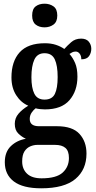

<svg xmlns="http://www.w3.org/2000/svg" viewBox="-20 -782 519 1039"><path d="M203 237Q104 237 55 200Q6 163 6 96Q6 40 39 8.5Q72 -23 120 -31Q98 -41 79 -59.5Q60 -78 60 -112Q60 -143 80 -166.5Q100 -190 133 -210Q93 -227 67.5 -267Q42 -307 42 -363Q42 -450 86.5 -499Q131 -548 223 -548Q256 -548 282 -539.5Q308 -531 328 -517Q343 -534 365 -553.5Q387 -573 419 -573Q447 -573 460.5 -556.5Q474 -540 474 -518Q474 -496 462 -478.5Q450 -461 420 -461Q420 -480 411 -491.5Q402 -503 390 -503Q379 -503 371 -499Q363 -495 356 -490Q374 -470 386.5 -441Q399 -412 399 -367Q399 -290 356 -240Q313 -190 223 -190Q213 -190 197.5 -191.5Q182 -193 173 -196Q162 -188 151.5 -173Q141 -158 141 -138Q141 -99 191 -99H288Q372 -99 410 -57.5Q448 -16 448 49Q448 136 388 186.5Q328 237 203 237ZM221 -243Q262 -243 277 -274Q292 -305 292 -365Q292 -427 276.5 -460.5Q261 -494 221 -494Q182 -494 166 -459.5Q150 -425 150 -364Q150 -306 166 -274.5Q182 -243 221 -243ZM205 183Q285 183 319 152Q353 121 353 73Q353 35 334 18.5Q315 2 278 2H182Q163 2 144 10Q125 18 112.5 37Q100 56 100 92Q100 133 126.5 158Q153 183 205 183ZM221 -634Q192 -634 173 -649Q154 -664 154 -698Q154 -733 173 -747.5Q192 -762 221 -762Q249 -762 269.5 -747.5Q290 -733 290 -698Q290 -664 269.5 -649Q249 -634 221 -634Z"/></svg>

Font: Noto Serif Khmer Condensed SemiBold
Style: Regular
Weight: 600
Width: 3
Designer: Danh Hong and the Monotype Design Team
Foundry: Monotype Imaging Inc.
Version: Version 2.004; ttfautohint (v1.8.4.7-5d5b)